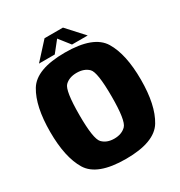

<svg xmlns="http://www.w3.org/2000/svg" viewBox="-189 -938 1007 1075"><g transform="rotate(-30 315.0 -401.0)"><path d="M314 5.5Q499 5.5 553.2 -84Q607.5 -173.5 607.5 -337.5Q607.5 -502 553.2 -591.8Q499 -681.5 314 -681.5Q129 -681.5 75 -592.2Q21 -503 21 -337.5Q21 -173.5 75.2 -84Q129.5 5.5 314 5.5ZM314 -125.5Q266 -125.5 238 -154.2Q210 -183 210 -337.5Q210 -495.5 238 -523Q266 -550.5 314 -550.5Q362.5 -550.5 390.5 -523Q418.5 -495.5 418.5 -337.5Q418.5 -183 390.5 -154.2Q362.5 -125.5 314 -125.5ZM158 -700.5H260L316 -771L371.5 -700.5H473L375 -808H256Z"/></g></svg>

Font: Anybody SemiCondensed ExtraBold
Style: Regular
Weight: 800
Width: 4
Version: Version 1.113;gftools[0.9.25]